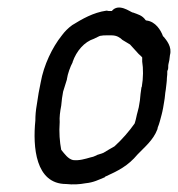

<svg xmlns="http://www.w3.org/2000/svg" viewBox="-20 -492 468 505"><path d="M77 -218C74 -201 73 -188 73 -175C66 -106 73 -8 154 -8C172 -6 189 -7 205 -10C226 -12 239 -19 256 -26V-27C291 -43 316 -55 342 -86C360 -105 383 -123 394 -152L395 -157C399 -166 402 -179 405 -190C406 -195 408 -201 409 -208L412 -226C414 -236 414 -246 416 -256C417 -267 419 -277 419 -287C420 -293 420 -299 420 -305L422 -310C423 -315 422 -319 423 -323C425 -330 426 -337 427 -347C433 -369 418 -386 410 -396H409C403 -413 389 -435 366 -438H365L363 -439C354 -452 343 -454 330 -459H329C322 -461 292 -485 274 -463H266L261 -464H260C225 -459 196 -442 170 -426C159 -418 150 -409 142 -398C118 -368 95 -321 87 -275C83 -257 80 -239 77 -218ZM146 -251C149 -260 152 -271 156 -283V-284C158 -298 165 -317 171 -328V-329C181 -358 202 -382 227 -390C234 -393 242 -398 245 -398H246C250 -399 254 -399 259 -399H274C287 -399 296 -393 302 -387L322 -375C327 -369 337 -359 342 -353C345 -349 350 -346 354 -341V-331V-330C357 -312 357 -287 353 -264L352 -262C350 -250 349 -239 348 -228L345 -210C344 -207 343 -203 342 -198C339 -188 338 -179 335 -170L334 -167C320 -147 300 -124 281 -107C278 -105 272 -102 267 -99L252 -90C245 -87 239 -86 234 -84V-83H233C227 -80 223 -79 218 -78C204 -74 188 -69 172 -71C159 -74 150 -87 141 -98C137 -119 135 -144 137 -171C136 -183 138 -199 141 -214C142 -228 144 -240 146 -251Z"/></svg>

Font: Scribbler
Style: BdIta
Weight: 700
Designer: Mew Too
Foundry: Cannot Into Space Fonts
Version: Version 1.001